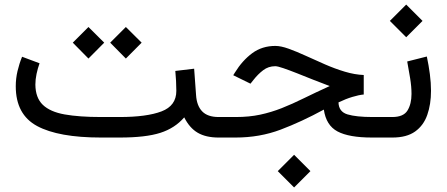

<svg xmlns="http://www.w3.org/2000/svg" viewBox="-20 -596 1936 832"><path d="M525.4 -479 593.8 -411.1 525.4 -342.3 457.5 -411.1ZM363.3 -479 431.6 -411.1 363.3 -342.3 295.4 -411.1ZM739.7 -288.6 821.3 -298.3 829.6 -184.1Q832.5 -137.7 856.2 -113.3Q879.9 -88.9 927.2 -88.9H939V0H927.2Q872.1 0 836.7 -20.8Q801.3 -41.5 778.3 -87.4Q737.8 -40.5 674.6 -20.3Q611.3 0 499 0H417.5Q233.4 0 140.9 -49.8Q48.3 -99.6 48.3 -222.2Q48.3 -255.9 55.9 -288.1Q63.5 -320.3 75.7 -350.1L151.4 -321.8Q143.6 -300.3 138.4 -275.9Q133.3 -251.5 133.3 -229.5Q133.8 -172.4 165.5 -141.8Q197.3 -111.3 260.3 -100.1Q323.2 -88.9 417.5 -88.9H499Q615.7 -88.9 679.9 -113.3Q744.1 -137.7 744.1 -202.1Q744.1 -222.2 742.9 -245.1Q741.7 -268.1 739.7 -288.6Z M1254.4 74.7 1325.2 145.5 1254.4 216.3 1183.6 145.5ZM1556.2 -271V-186.5Q1535.2 -184.6 1506.8 -176Q1478.5 -167.5 1446.8 -152.3Q1447.8 -111.8 1485.8 -100.3Q1523.9 -88.9 1593.8 -88.9H1620.6V0H1591.8Q1492.2 0 1442.6 -26.4Q1393.1 -52.7 1383.3 -121.1Q1286.6 -68.4 1196 -34.2Q1105.5 0 1001 0H919.4V-88.9H1002.4Q1059.6 -88.9 1107.4 -99.1Q1155.3 -109.4 1200.9 -127.4Q1246.6 -145.5 1296.6 -170.2Q1346.7 -194.8 1408.7 -223.1Q1374 -235.8 1336.9 -250.7Q1299.8 -265.6 1266.4 -278.8Q1232.9 -292 1208 -300.5Q1183.1 -309.1 1172.9 -309.1Q1143.1 -309.1 1120.4 -291.7Q1097.7 -274.4 1078.6 -250L1065.4 -233.4L990.7 -270L998 -281.7Q1030.3 -334 1073 -365.5Q1115.7 -397 1173.3 -397Q1197.3 -397 1231.2 -384.8Q1265.1 -372.6 1305.2 -354.2Q1345.2 -335.9 1388.2 -317.1Q1431.2 -298.3 1474.1 -285.4Q1517.1 -272.5 1556.2 -271Z M1680.7 0H1601.1V-88.9H1679.7Q1728.5 -88.9 1745.8 -117.2Q1763.2 -145.5 1763.2 -189Q1763.2 -220.7 1757.3 -256.8Q1751.5 -293 1744.6 -329.6L1829.6 -351.1Q1837.9 -312 1842.8 -274.4Q1847.7 -236.8 1847.7 -202.6Q1847.7 -144 1831.5 -98.1Q1815.4 -52.2 1778.8 -26.1Q1742.2 0 1680.7 0ZM1740.2 -576.2 1811 -505.4 1740.2 -434.6 1669.4 -505.4Z"/></svg>

Font: Vazirmatn UI FD
Style: Regular
Weight: 400
Designer: Saber Rastikerdar
Foundry: Saber Rastikerdar
Version: Version 33.003